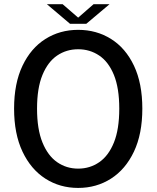

<svg xmlns="http://www.w3.org/2000/svg" viewBox="-20 -890 750 920"><path d="M354.5 10.5Q267 10.5 197.5 -34Q128 -78.5 87.8 -163.5Q47.5 -248.5 47.5 -369.5Q47.5 -490.5 87.8 -575Q128 -659.5 197.5 -703.2Q267 -747 354.5 -747Q442.5 -747 512.2 -703.2Q582 -659.5 622 -575Q662 -490.5 662 -369.5Q662 -248.5 621.8 -163.5Q581.5 -78.5 511.8 -34Q442 10.5 354.5 10.5ZM354.5 -82Q411 -82 455.8 -113Q500.5 -144 526 -207.5Q551.5 -271 551.5 -369.5Q551.5 -468 525.8 -531Q500 -594 455.2 -624Q410.5 -654 354.5 -654Q298.5 -654 254 -624Q209.5 -594 183.5 -531Q157.5 -468 157.5 -369.5Q157.5 -271 183.5 -207.2Q209.5 -143.5 254 -112.8Q298.5 -82 354.5 -82ZM204.5 -870H280L354.5 -805.5L428.5 -870H505L393.5 -776H315.5Z"/></svg>

Font: Epilogue Medium
Style: Regular
Weight: 500
Designer: Tyler Finck
Foundry: Etcetera Type Co
Version: Version 2.111; ttfautohint (v1.8.3)